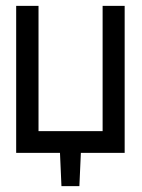

<svg xmlns="http://www.w3.org/2000/svg" viewBox="-20 -520 484 653"><path d="M404 -500H329V-74H111V-500H35V0H184L189 113H250L255 0H404Z"/></svg>

Font: Advent Pro Medium
Style: Regular
Weight: 500
Designer: VivaRado, Andreas Kalpakidis
Foundry: VivaRado, Andreas Kalpakidis
Version: Version 3.000